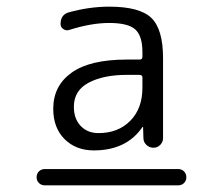

<svg xmlns="http://www.w3.org/2000/svg" viewBox="-20 -760 670 577"><path d="M115 -203Q104 -203 97 -210Q90 -217 90 -227Q90 -238 97 -245Q104 -252 115 -252H515Q526 -252 533 -245Q540 -238 540 -227Q540 -217 533 -210Q526 -203 515 -203ZM408 -496V-527Q408 -535 399 -535H361Q291 -535 246.5 -511.5Q202 -488 202 -439Q202 -403 222.5 -381.5Q243 -360 276 -360Q335 -360 371.5 -397Q408 -434 408 -496ZM399 -581Q408 -581 408 -589V-604Q408 -652 386.5 -671.5Q365 -691 308 -691Q254 -691 188 -670Q179 -667 170.5 -672.5Q162 -678 162 -688Q162 -716 187 -723Q249 -740 308 -740Q400 -740 435 -706Q470 -672 470 -585V-345Q470 -333 461.5 -324.5Q453 -316 441 -316Q429 -316 420 -324.5Q411 -333 411 -345L410 -378L409 -379Q408 -379 408 -378Q360 -308 262 -308Q208 -308 174 -342Q140 -376 140 -433Q140 -502 195 -541.5Q250 -581 361 -581Z"/></svg>

Font: Rounded Mplus 1c
Style: Regular
Weight: 400
Version: Version 1.059.20150529